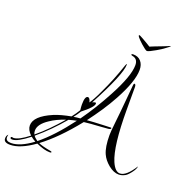

<svg xmlns="http://www.w3.org/2000/svg" viewBox="-375 -1017 1301 1356"><g transform="rotate(20 275.0 -338.5)"><path d="M678 -859Q678 -858 669 -851Q660 -844 649.5 -836.5Q639 -829 634 -825Q616 -813 594 -800Q572 -787 554 -778.5Q536 -770 530 -770Q525 -770 512.5 -779Q500 -788 485.5 -801Q471 -814 459 -826Q451 -834 445 -842Q439 -850 439 -854Q439 -860 449.5 -855Q460 -850 474 -842Q495 -830 513.5 -819Q532 -808 536 -805Q544 -808 554 -812.5Q564 -817 570 -819L630 -842Q653 -851 665.5 -856.5Q678 -862 678 -859ZM-152 183Q-200 183 -200 152Q-200 130 -187 120Q-190 130 -190 140Q-190 169 -150 169Q-82 169 9 101Q-12 90 -27 77Q-111 143 -150 143Q-165 143 -165 134Q-165 127 -157 127Q-155 127 -151.5 128Q-148 129 -146 129Q-108 129 -34 71Q-67 39 -67 6Q-67 -64 62 -119Q88 -130 119.5 -138.5Q151 -147 188 -154Q201 -171 212 -186.5Q223 -202 231 -216Q228 -242 228 -259Q228 -322 251 -322Q265 -322 273 -290Q283 -304 297 -329.5Q311 -355 328 -392Q354 -446 377 -503Q400 -560 420 -620Q424 -631 429 -636Q430 -635 430 -632Q430 -556 291 -297Q305 -304 313 -304Q319 -304 319 -297Q319 -271 239 -209Q232 -197 222.5 -183.5Q213 -170 202 -156Q224 -160 252 -162Q292 -218 329 -278Q366 -338 400 -402Q488 -566 488 -648Q488 -696 445 -703Q436 -705 436 -709Q436 -715 447 -715Q486 -715 507 -690.5Q528 -666 528 -627Q528 -540 445 -388Q414 -331 377 -275.5Q340 -220 299 -166Q316 -168 347 -169.5Q378 -171 421 -173Q450 -174 463 -174.5Q476 -175 475 -175Q481 -175 481 -172Q481 -162 461.5 -160.5Q442 -159 404 -156Q367 -154 336.5 -151.5Q306 -149 283 -146Q155 14 38 101Q64 114 132 126Q141 127 141 132Q141 137 131 137Q87 137 27 109Q-77 183 -152 183ZM640 118Q603 118 563 86Q524 54 507 16Q485 -32 485 -122Q485 -149 493 -219.5Q501 -290 511 -403L520 -504Q521 -523 527 -523Q538 -523 538 -501V-333Q538 -58 583 46Q610 108 646 108Q693 108 750 17Q749 36 728 64Q706 94 689 104Q664 118 640 118ZM21 92Q121 12 234 -138Q219 -135 204.5 -131.5Q190 -128 176 -124Q90 -21 -10 63Q-5 71 3 78Q11 85 21 92ZM-15 56Q30 19 73.5 -25Q117 -69 160 -119Q95 -98 47 -65Q-21 -20 -21 28Q-21 42 -15 56Z"/></g></svg>

Font: Love Light
Style: Regular
Weight: 400
Designer: Robert E. Leuschke
Foundry: Robert E. Leuschke
Version: Version 1.010; ttfautohint (v1.8.3)